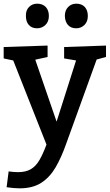

<svg xmlns="http://www.w3.org/2000/svg" viewBox="-21 -784 597 1045"><path d="M15 235 26 149Q57 153 77 153Q119 153 146.5 137Q174 121 193.5 87.5Q213 54 232 3L51 -455L-1 -466V-528L238 -536V-474L171 -459L287 -122L393 -455L328 -466V-528L556 -536V-474L505 -460L339 -1Q313 73 281.5 127Q250 181 203.5 211Q157 241 86 241Q55 241 15 235ZM394 -630Q365 -630 349 -648Q333 -666 332 -697Q332 -728 350 -746Q368 -764 394 -764Q424 -764 440.5 -746Q457 -728 457 -697Q457 -666 438.5 -648Q420 -630 394 -630ZM181 -630Q152 -630 136 -648Q120 -666 120 -697Q119 -728 137 -746Q155 -764 181 -764Q211 -764 228 -746Q245 -728 245 -697Q245 -666 226 -648Q207 -630 181 -630Z"/></svg>

Font: Bitter SemiBold
Style: Regular
Weight: 600
Designer: Sol Matas, and Bitter project Authors
Foundry: Sol Matas
Version: Version 2.001